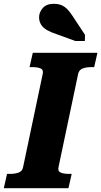

<svg xmlns="http://www.w3.org/2000/svg" viewBox="-52 -987 531 1007"><path d="M69 -110 172 -599Q177 -621 161 -628Q145 -635 118 -635H103L120 -710H459L442 -635H427Q401 -635 382 -628Q363 -621 358 -600L255 -111Q250 -89 266 -82Q282 -75 309 -75H324L307 0H-32L-15 -75H0Q27 -75 46 -82Q65 -89 69 -110ZM343 -772H393L394 -804L332 -898Q318 -920 304 -935.5Q290 -951 272.5 -959Q255 -967 230 -967Q192 -967 172.5 -945Q153 -923 153 -896Q153 -875 163.5 -858Q174 -841 195 -829Q216 -817 247 -807Z"/></svg>

Font: Roboto Serif 20pt
Style: Bold Italic
Weight: 700
Italic angle: -10°
Version: Version 1.007